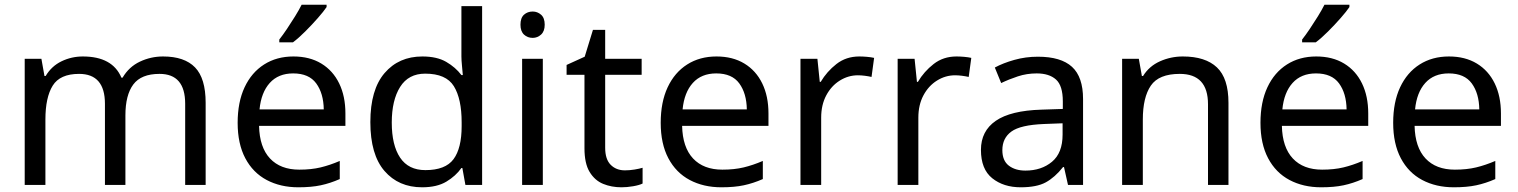

<svg xmlns="http://www.w3.org/2000/svg" viewBox="-20 -786 6450 816"><path d="M673 -546Q764 -546 809 -499.5Q854 -453 854 -349V0H767V-345Q767 -472 658 -472Q580 -472 546.5 -427Q513 -382 513 -296V0H426V-345Q426 -472 316 -472Q235 -472 204 -422Q173 -372 173 -278V0H85V-536H156L169 -463H174Q199 -505 241.5 -525.5Q284 -546 332 -546Q458 -546 496 -456H501Q528 -502 574.5 -524Q621 -546 673 -546Z M1227 -546Q1296 -546 1345.5 -516Q1395 -486 1421.5 -431.5Q1448 -377 1448 -304V-251H1081Q1083 -160 1127.5 -112.5Q1172 -65 1252 -65Q1303 -65 1342.5 -74.5Q1382 -84 1424 -102V-25Q1383 -7 1343 1.5Q1303 10 1248 10Q1172 10 1113.5 -21Q1055 -52 1022.5 -113.5Q990 -175 990 -264Q990 -352 1019.5 -415Q1049 -478 1102.5 -512Q1156 -546 1227 -546ZM1226 -474Q1163 -474 1126.5 -433.5Q1090 -393 1083 -321H1356Q1355 -389 1324 -431.5Q1293 -474 1226 -474ZM1368 -756Q1356 -738 1331 -709.5Q1306 -681 1277.5 -652.5Q1249 -624 1225 -606H1167V-618Q1182 -637 1199.5 -663Q1217 -689 1234 -716.5Q1251 -744 1262 -766H1368Z M1774 10Q1674 10 1614 -59.5Q1554 -129 1554 -267Q1554 -405 1614.5 -475.5Q1675 -546 1775 -546Q1837 -546 1876.5 -523Q1916 -500 1941 -467H1947Q1946 -480 1943.5 -505.5Q1941 -531 1941 -546V-760H2029V0H1958L1945 -72H1941Q1917 -38 1877 -14Q1837 10 1774 10ZM1788 -63Q1873 -63 1907.5 -109.5Q1942 -156 1942 -250V-266Q1942 -366 1909 -419.5Q1876 -473 1787 -473Q1716 -473 1680.5 -416.5Q1645 -360 1645 -265Q1645 -169 1680.5 -116Q1716 -63 1788 -63Z M2244 -737Q2264 -737 2279.5 -723.5Q2295 -710 2295 -681Q2295 -653 2279.5 -639Q2264 -625 2244 -625Q2222 -625 2207 -639Q2192 -653 2192 -681Q2192 -710 2207 -723.5Q2222 -737 2244 -737ZM2287 -536V0H2199V-536Z M2636 -62Q2656 -62 2677 -65.5Q2698 -69 2711 -73V-6Q2697 1 2671 5.5Q2645 10 2621 10Q2579 10 2543.5 -4.5Q2508 -19 2486 -55Q2464 -91 2464 -156V-468H2388V-510L2465 -545L2500 -659H2552V-536H2707V-468H2552V-158Q2552 -109 2575.5 -85.5Q2599 -62 2636 -62Z M3025 -546Q3094 -546 3143.5 -516Q3193 -486 3219.5 -431.5Q3246 -377 3246 -304V-251H2879Q2881 -160 2925.5 -112.5Q2970 -65 3050 -65Q3101 -65 3140.5 -74.5Q3180 -84 3222 -102V-25Q3181 -7 3141 1.5Q3101 10 3046 10Q2970 10 2911.5 -21Q2853 -52 2820.5 -113.5Q2788 -175 2788 -264Q2788 -352 2817.5 -415Q2847 -478 2900.5 -512Q2954 -546 3025 -546ZM3024 -474Q2961 -474 2924.5 -433.5Q2888 -393 2881 -321H3154Q3153 -389 3122 -431.5Q3091 -474 3024 -474Z M3632 -546Q3647 -546 3664.5 -544.5Q3682 -543 3695 -540L3684 -459Q3671 -462 3655.5 -464Q3640 -466 3626 -466Q3585 -466 3549 -443.5Q3513 -421 3491.5 -380.5Q3470 -340 3470 -286V0H3382V-536H3454L3464 -438H3468Q3494 -482 3535 -514Q3576 -546 3632 -546Z M4045 -546Q4060 -546 4077.5 -544.5Q4095 -543 4108 -540L4097 -459Q4084 -462 4068.5 -464Q4053 -466 4039 -466Q3998 -466 3962 -443.5Q3926 -421 3904.5 -380.5Q3883 -340 3883 -286V0H3795V-536H3867L3877 -438H3881Q3907 -482 3948 -514Q3989 -546 4045 -546Z M4391 -545Q4489 -545 4536 -502Q4583 -459 4583 -365V0H4519L4502 -76H4498Q4463 -32 4424.5 -11Q4386 10 4318 10Q4245 10 4197 -28.5Q4149 -67 4149 -149Q4149 -229 4212 -272.5Q4275 -316 4406 -320L4497 -323V-355Q4497 -422 4468 -448Q4439 -474 4386 -474Q4344 -474 4306 -461.5Q4268 -449 4235 -433L4208 -499Q4243 -518 4291 -531.5Q4339 -545 4391 -545ZM4417 -259Q4317 -255 4278.5 -227Q4240 -199 4240 -148Q4240 -103 4267.5 -82Q4295 -61 4338 -61Q4406 -61 4451 -98.5Q4496 -136 4496 -214V-262Z M5007 -546Q5103 -546 5152 -499.5Q5201 -453 5201 -349V0H5114V-343Q5114 -472 4994 -472Q4905 -472 4871 -422Q4837 -372 4837 -278V0H4749V-536H4820L4833 -463H4838Q4864 -505 4910 -525.5Q4956 -546 5007 -546Z M5574 -546Q5643 -546 5692.5 -516Q5742 -486 5768.5 -431.5Q5795 -377 5795 -304V-251H5428Q5430 -160 5474.5 -112.5Q5519 -65 5599 -65Q5650 -65 5689.5 -74.5Q5729 -84 5771 -102V-25Q5730 -7 5690 1.5Q5650 10 5595 10Q5519 10 5460.5 -21Q5402 -52 5369.5 -113.5Q5337 -175 5337 -264Q5337 -352 5366.5 -415Q5396 -478 5449.5 -512Q5503 -546 5574 -546ZM5573 -474Q5510 -474 5473.5 -433.5Q5437 -393 5430 -321H5703Q5702 -389 5671 -431.5Q5640 -474 5573 -474ZM5715 -756Q5703 -738 5678 -709.5Q5653 -681 5624.5 -652.5Q5596 -624 5572 -606H5514V-618Q5529 -637 5546.5 -663Q5564 -689 5581 -716.5Q5598 -744 5609 -766H5715Z M6138 -546Q6207 -546 6256.5 -516Q6306 -486 6332.5 -431.5Q6359 -377 6359 -304V-251H5992Q5994 -160 6038.5 -112.5Q6083 -65 6163 -65Q6214 -65 6253.5 -74.5Q6293 -84 6335 -102V-25Q6294 -7 6254 1.5Q6214 10 6159 10Q6083 10 6024.5 -21Q5966 -52 5933.5 -113.5Q5901 -175 5901 -264Q5901 -352 5930.5 -415Q5960 -478 6013.5 -512Q6067 -546 6138 -546ZM6137 -474Q6074 -474 6037.5 -433.5Q6001 -393 5994 -321H6267Q6266 -389 6235 -431.5Q6204 -474 6137 -474Z"/></svg>

Font: Noto Sans Lao
Style: Regular
Weight: 400
Designer: Monotype Design Team
Foundry: Monotype Imaging Inc.
Version: Version 2.003; ttfautohint (v1.8.4.7-5d5b)